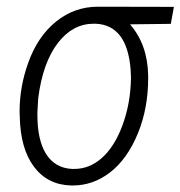

<svg xmlns="http://www.w3.org/2000/svg" viewBox="-20 -549 544 579"><path d="M95.2 -252.4 92.8 -210Q92.8 -206.1 92.8 -201.7Q92.8 -127.9 118.2 -85.9Q145.5 -42 197.3 -39.6Q199.7 -39.6 202.6 -39.6Q248.5 -39.1 285.6 -71.3Q325.2 -105.5 349.6 -171.9Q374 -238.3 375 -314.5L374 -337.9Q363.8 -473.6 268.1 -477.5Q265.6 -477.5 262.7 -477.5Q199.7 -477.5 155.3 -420.4Q108.9 -360.8 95.2 -252.4ZM495.1 -477.1 372.1 -475.6Q425.3 -414.6 426.8 -320.8Q426.8 -316.9 426.8 -312.5Q426.8 -223.6 396.5 -148.4Q364.3 -69.3 311.5 -28.8Q260.7 10.3 199.7 10.3Q196.8 10.3 193.8 10.3Q123.5 8.3 82.5 -46.1Q41.5 -100.6 39.6 -197.3Q39.1 -205.1 39.1 -212.9Q39.1 -288.1 65.4 -360.4Q93.8 -439.5 149.2 -484.1Q204.6 -528.8 275.4 -528.8L504.4 -528.3Z"/></svg>

Font: MAUL Condensed Light Italic
Style: Light Italic
Weight: 300
Italic angle: -12°
Designer: MAUL
Version: Version 1.0; 2020; ttfautohint (v1.8.3)